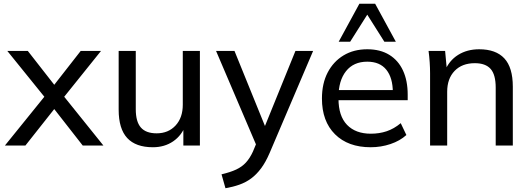

<svg xmlns="http://www.w3.org/2000/svg" viewBox="-20 -774 2820 1021"><path d="M6 0 234 -282V-237L19 -503H128L285 -302H252L409 -503H517L305 -239V-280L530 0H420L252 -215H285L115 0Z M793 9Q702 9 656.5 -40Q611 -89 611 -191V-503H702V-193Q702 -127 729 -96Q756 -65 813 -65Q875 -65 913.5 -106.5Q952 -148 952 -217V-503H1043V0H955V-111H968Q947 -54 901 -22.5Q855 9 793 9Z M1179 227 1158 153Q1205 142 1236 127.5Q1267 113 1288 90Q1309 67 1325 32L1350 -28L1348 10L1129 -503H1227L1402 -72H1376L1551 -503H1645L1414 39Q1393 88 1368.5 121Q1344 154 1315.5 175Q1287 196 1253 208Q1219 220 1179 227Z M1951 9Q1831 9 1761.5 -60Q1692 -129 1692 -250Q1692 -330 1722.5 -388.5Q1753 -447 1807 -479.5Q1861 -512 1933 -512Q2002 -512 2050 -482.5Q2098 -453 2123 -399Q2148 -345 2148 -271V-241H1763V-295H2086L2069 -282Q2069 -360 2034.5 -403Q2000 -446 1933 -446Q1860 -446 1820 -395.5Q1780 -345 1780 -258V-249Q1780 -157 1825.5 -110Q1871 -63 1952 -63Q1997 -63 2036 -76Q2075 -89 2111 -119L2141 -56Q2107 -25 2056.5 -8Q2006 9 1951 9ZM1781 -552 1891 -754H1975L2085 -552H2024L1933 -696L1842 -552Z M2267 0V-384Q2267 -413 2265 -443Q2263 -473 2259 -503H2347L2357 -395H2345Q2368 -452 2416 -482Q2464 -512 2528 -512Q2617 -512 2662 -463.5Q2707 -415 2707 -313V0H2616V-308Q2616 -377 2589 -407.5Q2562 -438 2505 -438Q2437 -438 2397.5 -397Q2358 -356 2358 -286V0Z"/></svg>

Font: Mulish Medium
Style: Regular
Weight: 500
Designer: Vernon Adams
Foundry: Vernon Adams
Version: Version 3.603; ttfautohint (v1.8.3)